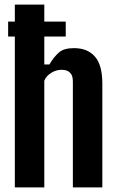

<svg xmlns="http://www.w3.org/2000/svg" viewBox="-20 -820 510 840"><path d="M44.9 0H173.8V-466.8C179.7 -481.4 190.4 -493.2 205.1 -502C219.7 -510.7 234.4 -514.6 249 -514.6C265.6 -514.6 278.3 -510.7 286.1 -502C294.9 -494.1 298.8 -481.4 298.8 -463.9V0H427.7V-453.1C427.7 -508.8 417 -548.8 394.5 -573.2C373 -597.7 342.8 -609.4 303.7 -609.4C274.4 -609.4 252.9 -603.5 238.3 -590.8C223.6 -578.1 209 -560.5 196.3 -538.1H173.8V-799.8H44.9V0ZM15.6 -725.6V-660.2H267.6V-725.6H15.6Z"/></svg>

Font: Yellow Ladder Regular
Style: Regular
Weight: 400
Designer: Zima Creative
Version: Version 2.002